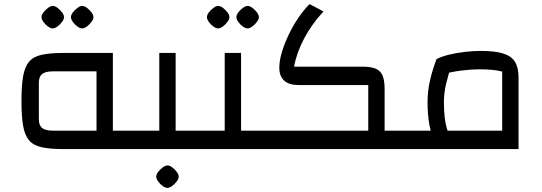

<svg xmlns="http://www.w3.org/2000/svg" viewBox="-20 -729 2652 939"><path d="M529 -90H639V0H529ZM532 -470V0H288Q224 0 183.5 -9Q143 -18 122 -43Q101 -68 93 -114Q85 -160 85 -235Q85 -310 93 -356Q101 -402 122 -427Q143 -452 183.5 -461Q224 -470 288 -470ZM452 -380H239Q202 -380 186 -367Q170 -354 170 -324V-146Q170 -116 186 -103Q202 -90 239 -90H452ZM238 -590Q228 -590 215 -599Q202 -608 192.5 -621.5Q183 -635 183 -645Q183 -656 192.5 -668.5Q202 -681 215 -690.5Q228 -700 238 -700Q249 -700 261.5 -690.5Q274 -681 283.5 -668.5Q293 -656 293 -645Q293 -635 283.5 -622Q274 -609 261 -599.5Q248 -590 238 -590ZM382 -590Q372 -590 359 -599Q346 -608 336.5 -621.5Q327 -635 327 -645Q327 -656 336.5 -668.5Q346 -681 359 -690.5Q372 -700 382 -700Q393 -700 405.5 -690.5Q418 -681 427.5 -668.5Q437 -656 437 -645Q437 -635 427.5 -622Q418 -609 405 -599.5Q392 -590 382 -590Z M839 -90H959V0H599V-90H759V-470H839ZM799 190Q789 190 776 181Q763 172 753.5 158.5Q744 145 744 135Q744 124 753.5 111.5Q763 99 776 89.5Q789 80 799 80Q810 80 822.5 89.5Q835 99 844.5 111.5Q854 124 854 135Q854 145 844.5 158Q835 171 822 180.5Q809 190 799 190Z M1159 -90H1279V0H919V-90H1079V-470H1159ZM1047 -590Q1037 -590 1024 -599Q1011 -608 1001.5 -621.5Q992 -635 992 -645Q992 -656 1001.5 -668.5Q1011 -681 1024 -690.5Q1037 -700 1047 -700Q1058 -700 1070.5 -690.5Q1083 -681 1092.5 -668.5Q1102 -656 1102 -645Q1102 -635 1092.5 -622Q1083 -609 1070 -599.5Q1057 -590 1047 -590ZM1191 -590Q1181 -590 1168 -599Q1155 -608 1145.5 -621.5Q1136 -635 1136 -645Q1136 -656 1145.5 -668.5Q1155 -681 1168 -690.5Q1181 -700 1191 -700Q1202 -700 1214.5 -690.5Q1227 -681 1236.5 -668.5Q1246 -656 1246 -645Q1246 -635 1236.5 -622Q1227 -609 1214 -599.5Q1201 -590 1191 -590Z M1861 -90H1981V0H1861ZM1239 0V-90H1781V-313H1440Q1394 -313 1370 -334.5Q1346 -356 1346 -398Q1346 -431 1358 -472Q1370 -513 1390.5 -556.5Q1411 -600 1437.5 -639.5Q1464 -679 1494 -709L1562 -673Q1534 -643 1510 -609.5Q1486 -576 1467.5 -541Q1449 -506 1436.5 -471Q1424 -436 1418 -403H1751Q1794 -403 1817.5 -393Q1841 -383 1851 -359.5Q1861 -336 1861 -293V0Z M2332 -480Q2400 -480 2440.5 -467.5Q2481 -455 2498.5 -426.5Q2516 -398 2516 -350V0H1941V-90H2436V-379Q2412 -385 2386 -387.5Q2360 -390 2325 -390Q2285 -390 2237 -384Q2189 -378 2146 -366L2115 -440Q2143 -454 2179.5 -462.5Q2216 -471 2256 -475.5Q2296 -480 2332 -480ZM2117 -33Q2089 -65 2080 -117.5Q2071 -170 2071 -228Q2071 -285 2083.5 -338Q2096 -391 2115 -440L2190 -417Q2173 -366 2162 -320.5Q2151 -275 2151 -228Q2151 -192 2154.5 -158Q2158 -124 2167.5 -94Q2177 -64 2194 -40Z"/></svg>

Font: Changa
Style: Regular
Weight: 400
Designer: Eduardo Rodriguez Tunni
Foundry: Eduardo Rodriguez Tunni
Version: Version 3.003